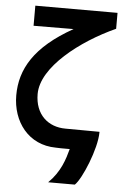

<svg xmlns="http://www.w3.org/2000/svg" viewBox="-59 -743 650 961"><g transform="rotate(5 266.0 -262.5)"><path d="M283 -100C196 -100 129 -157 129 -261C129 -396 317 -541 492 -620V-700H79V-599L280 -600C89 -493 23 -376 23 -245C23 -113 105 -2 243 -1C253 0 281 0 313 0C299 52 280 116 220 175H354C388 144 454 -13 454 -97V-99Z"/></g></svg>

Font: Mint Spirit No2
Style: Bold
Weight: 700
Designer: HARENDAL Hirwen
Foundry: Arkandis Digital Foundry.
Version: Version 1.004;FFEdit